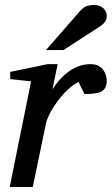

<svg xmlns="http://www.w3.org/2000/svg" viewBox="-20 -752 449 772"><path d="M409.2 -426.8Q409.2 -409.2 402.8 -398.7Q396.5 -388.2 384.8 -382.8Q373 -377.4 356.7 -375.7Q340.3 -374 319.8 -374L295.9 -421.9Q277.3 -414.1 256.1 -394.8Q234.9 -375.5 215.8 -350.8Q196.8 -326.2 182.6 -300Q168.5 -273.9 164.1 -252L111.8 0H19L105 -424.8L21 -434.1V-462.9L171.9 -494.1H211.9L190.9 -393.1Q221.7 -440.4 260.7 -467.3Q299.8 -494.1 345.2 -494.1Q363.3 -494.1 375.5 -487.5Q387.7 -481 395.3 -470.7Q402.8 -460.4 406 -448.7Q409.2 -437 409.2 -426.8ZM409.2 -689Q409.2 -674.8 402.8 -665.3Q396.5 -655.8 385.3 -647.9L235.4 -550.8H165L301.3 -707Q306.2 -712.9 311.5 -717.3Q316.9 -721.7 323.5 -725.1Q330.1 -728.5 338.6 -730.2Q347.2 -731.9 358.4 -731.9Q371.6 -731.9 381.1 -728Q390.6 -724.1 396.7 -718Q402.8 -711.9 406 -704.1Q409.2 -696.3 409.2 -689Z"/></svg>

Font: Charis SIL Viet
Style: Italic
Weight: 400
Italic angle: -11°
Foundry: SIL International
Version: Version 5.000